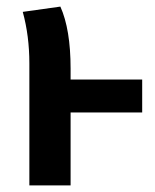

<svg xmlns="http://www.w3.org/2000/svg" viewBox="-20 -562 470 582"><path d="M411 -321V-221H194V0H69V-370Q69 -453 49 -526L163 -542Q194 -473 194 -354V-321Z"/></svg>

Font: Fira Sans Condensed Medium
Style: Regular
Weight: 500
Width: 3
Designer: Carrois Corporate & Edenspiekermann AG
Foundry: Carrois Corporate GbR & Edenspiekermann AG
Version: Version 4.203;PS 004.203;hotconv 1.0.88;makeotf.lib2.5.64775